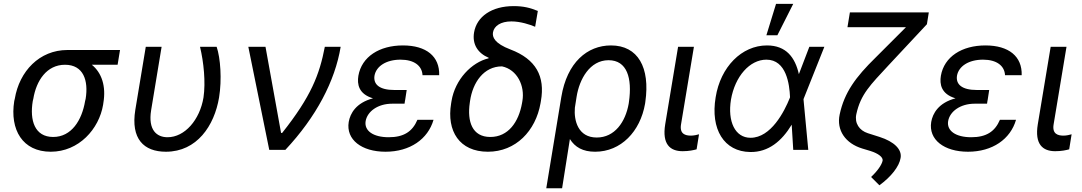

<svg xmlns="http://www.w3.org/2000/svg" viewBox="-20 -793 5726 1016"><path d="M58.2 -269.9 55.4 -258.5C31.2 -106.5 99.4 9.9 248.6 9.9C397.7 9.9 504.3 -110.8 525.6 -238.6L527 -248.6C541.9 -336.6 518.5 -407.7 465.9 -450.3H602.3L615.1 -528.4H336.6C188.9 -528.4 82.4 -416.2 58.2 -269.9ZM153.4 -258.5 156.2 -269.9C171.9 -366.5 227.3 -450.3 323.9 -450.3C421.9 -450.3 448.9 -366.5 433.2 -269.9L430.4 -258.5C413.4 -156.2 358 -68.2 261.4 -68.2C163.4 -68.2 136.4 -156.2 153.4 -258.5Z M751.4 -545.5 696 -211.6C671.2 -58.2 740.8 9.9 858 9.9C1022 9.9 1114.3 -127.8 1139.2 -277C1154.8 -372.2 1146.7 -485.8 1126.4 -545.5H1038.4C1057.9 -464.5 1068.9 -358 1056.8 -277C1037.3 -159.1 958.1 -66.8 866.5 -66.8C810.4 -66.8 762.4 -103.7 779.8 -210.2L835.2 -545.5Z M1404.8 0H1490.1C1653.4 -174.7 1752.8 -363.6 1782.7 -545.5H1698.9C1670.5 -397.7 1626.4 -282.7 1473 -89.5H1467.3L1384.9 -545.5H1294Z M1825.3 -147.7C1810 -54 1893.8 9.9 2019.9 9.9C2149.5 9.9 2244.7 -56.8 2274.1 -159.1H2188.9C2162.3 -96.6 2116.8 -66.8 2036.9 -66.8C1954.9 -66.8 1906.6 -100.9 1914.8 -152C1923.7 -203.1 1979 -244.3 2055.4 -244.3H2120.7L2123.2 -261.4H2123.6L2132.1 -316.8H2066.8C1987.6 -316.8 1954.9 -346.6 1961.6 -392C1970.5 -443.2 2024.5 -477.3 2099.4 -477.3C2172.2 -477.3 2213.4 -444.6 2215.9 -394.9H2304C2307.2 -494.3 2236.2 -552.6 2112.2 -552.6C1987.6 -552.6 1893.8 -492.9 1876.4 -392C1869.3 -348 1877.1 -295.5 1953.8 -272.7C1863.6 -248.9 1833.1 -192.5 1825.3 -147.7Z M2488.6 -621.4C2478 -558.2 2508.9 -511.4 2566.1 -487.2L2565.3 -484.4C2475.5 -463.1 2388.1 -372.5 2369.3 -258.5L2367.2 -245.7C2342.7 -99.4 2411.2 9.9 2561.8 9.9C2709.5 9.9 2814.6 -100.5 2840.2 -246.4L2842.3 -258.5C2865.4 -388.8 2816.4 -479.8 2681.1 -531.2C2596.9 -563.2 2584.2 -596.6 2588.8 -622.2C2594.8 -655.5 2629.3 -679.7 2686.1 -679.7C2734.4 -679.7 2785.5 -662.6 2811.8 -651.3L2826 -735.1C2784.8 -752.1 2749.3 -760.7 2698.2 -760.7C2581.7 -760.7 2502.8 -705.3 2488.6 -621.4ZM2465.9 -248.6 2467.3 -258.5C2481.5 -356.9 2540.1 -441.8 2636.4 -441.8C2717.7 -424.7 2758.2 -337.7 2744.3 -258.5L2742.2 -246.4C2724.8 -148.1 2670.1 -68.2 2574.6 -68.2C2478.3 -68.2 2451.7 -150.2 2465.9 -248.6Z M2950.3 -279.8 2870.7 203.1H2954.5L2995.7 -57.2C3022.7 -14.2 3063.9 9.9 3129.3 9.9C3265.6 9.9 3367.9 -96.6 3393.5 -244.3L3394.9 -254.3C3420.8 -435 3356.5 -552.6 3213.1 -552.6C3088.1 -552.6 2980.5 -463.1 2950.3 -279.8ZM3022 -222.7 3031.2 -281.2C3045.8 -373.6 3100.9 -474.4 3200.3 -474.4C3298.3 -474.4 3326 -379.6 3308.2 -254.3L3306.8 -244.3C3289.8 -147.7 3233 -65.3 3137.8 -65.3C3038.7 -65.3 3016.3 -155.2 3022 -222.7Z M3568.2 -545.5 3500 -134.9C3483 -29.8 3525.6 7.1 3592.3 7.1C3626.4 7.1 3650.6 1.4 3666.2 -2.8L3679 -82.4C3670.5 -79.5 3650.6 -75.3 3636.4 -75.3C3606.5 -75.3 3575.3 -83.8 3583.8 -134.9L3652 -545.5Z M3950.3 11.4C4046.2 12.8 4116.8 -46.2 4169.4 -133.2L4177.6 0H4257.1L4231.9 -267.4L4233 -271.3L4342.3 -545.5H4262.8L4207.4 -400.6C4187.5 -488.6 4140.6 -552.6 4038.4 -552.6C3904.8 -552.6 3792.6 -438.9 3767 -278.4C3738.6 -109.4 3811.1 9.9 3950.3 11.4ZM3848 -265.6C3869.3 -389.2 3947.4 -477.3 4035.5 -477.3C4142 -477.3 4157.7 -345.2 4160.5 -279.8V-278.1L4159.1 -274.1C4130.7 -203.1 4059.7 -63.9 3951.7 -63.9C3869.3 -63.9 3829.5 -150.6 3848 -265.6ZM4035.5 -606.5H4093.7L4177.6 -772.7H4086.6Z M4894.9 -727.3H4477.3L4464.5 -649.1H4774.1L4612.2 -487.2C4508.9 -386 4448.2 -304.3 4423.3 -187.5C4405.2 -103 4454.5 -34.1 4542.6 -7.1L4585.2 5.7C4628.2 19.2 4653.1 38.7 4650.6 56.8C4646.3 78.5 4623.9 111.5 4589.5 143.5L4633.5 187.5C4695 142.8 4738.6 88.1 4745.7 42.6C4753.6 -2.5 4711.3 -43.7 4634.9 -68.2L4572.4 -88.1C4527.3 -102.6 4501.1 -141 4511.4 -188.9C4534.4 -294.7 4585.6 -343.4 4681.8 -447.4L4884.9 -664.8Z M4907.7 -147.7C4892.4 -54 4976.2 9.9 5102.3 9.9C5231.9 9.9 5327.1 -56.8 5356.5 -159.1H5271.3C5244.7 -96.6 5199.2 -66.8 5119.3 -66.8C5037.3 -66.8 4989 -100.9 4997.2 -152C5006 -203.1 5061.4 -244.3 5137.8 -244.3H5203.1L5205.6 -261.4H5206L5214.5 -316.8H5149.1C5070 -316.8 5037.3 -346.6 5044 -392C5052.9 -443.2 5106.9 -477.3 5181.8 -477.3C5254.6 -477.3 5295.8 -444.6 5298.3 -394.9H5386.4C5389.6 -494.3 5318.5 -552.6 5194.6 -552.6C5070 -552.6 4976.2 -492.9 4958.8 -392C4951.7 -348 4959.5 -295.5 5036.2 -272.7C4946 -248.9 4915.5 -192.5 4907.7 -147.7Z M5539.8 -545.5 5471.6 -134.9C5454.5 -29.8 5497.2 7.1 5563.9 7.1C5598 7.1 5622.2 1.4 5637.8 -2.8L5650.6 -82.4C5642 -79.5 5622.2 -75.3 5608 -75.3C5578.1 -75.3 5546.9 -83.8 5555.4 -134.9L5623.6 -545.5Z"/></svg>

Font: Magic Ui Pro
Style: Italic
Weight: 400
Italic angle: -9.39999°
Designer: Stefan Endress, Andreas Faust
Version: Version 1.000;FEAKit 1.0